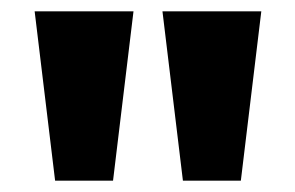

<svg xmlns="http://www.w3.org/2000/svg" viewBox="-20 -725 520 338"><path d="M77 -407 41 -705H215L179 -407ZM302 -407 266 -705H440L404 -407Z"/></svg>

Font: Nunito Sans ExtraBold
Style: Regular
Weight: 800
Designer: Vernon Adams
Foundry: Vernon Adams
Version: Version 3.101; ttfautohint (v1.8.4.7-5d5b);gftools[0.9.27]